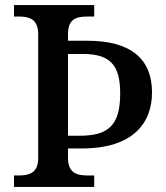

<svg xmlns="http://www.w3.org/2000/svg" viewBox="-20 -734 653 754"><path d="M35 0H350V-45H322C281 -45 247 -56 247 -113V-151H301C504 -151 577 -252 577 -371C577 -501 496 -574 323 -574H247V-601C247 -659 280 -669 322 -669H350V-714H35V-669H55C95 -669 130 -659 130 -600V-113C130 -55 95 -45 55 -45H35ZM293 -201H247V-522H306C413 -522 452 -478 452 -367C452 -242 406 -201 293 -201Z"/></svg>

Font: Noto Serif Devanagari Medium
Style: Regular
Weight: 500
Designer: Universal Thirst, Indian Type Foundry and the Monotype Design Team
Foundry: Monotype Imaging Inc.
Version: Version 2.004